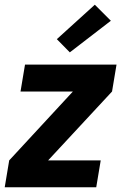

<svg xmlns="http://www.w3.org/2000/svg" viewBox="-20 -794 540 814"><path d="M0 0 19 -114 289 -406H67L86 -520H474L455 -406L184 -114H407L388 0ZM276 -572 221 -628 382 -774 450 -706Z"/></svg>

Font: Iosevka SS04 Heavy
Style: Italic
Weight: 900
Italic angle: -9°
Monospace: yes
Designer: Belleve Invis
Foundry: Belleve Invis
Version: Version 19.0.0; ttfautohint (v1.8.4)